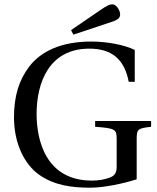

<svg xmlns="http://www.w3.org/2000/svg" viewBox="-20 -858 729 892"><path d="M310 -718 321 -697 480 -750C522 -763 536 -770 538 -788C540 -807 522 -834 508 -837C493 -840 479 -834 446 -811ZM45 -313C45 -192 93 -95 162 -46C233 4 316 14 399 14C465 14 556 -6 615 -25V-211C615 -258 620 -262 682 -269V-296H422V-269C517 -262 522 -257 522 -211V-84C522 -51 510 -41 490 -33C466 -24 439 -19 407 -19C191 -19 150 -210 150 -328C150 -477 210 -632 395 -632C498 -632 558 -584 578 -478H606V-626C560 -649 479 -665 404 -665C263 -665 170 -619 116 -549C68 -486 45 -411 45 -313Z"/></svg>

Font: erewhon
Style: Regular
Weight: 400
Version: Version 1.0.0